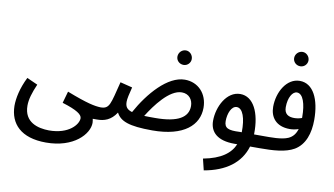

<svg xmlns="http://www.w3.org/2000/svg" viewBox="-89 -932 2383 1370"><g transform="rotate(10 1102.0 -247.5)"><path d="M43 11C45 140 127 230 309 230C511 230 613 115 613 34C613 22 610 12 609 5C617 5 633 5 640 5C681 5 696 -15 696 -42C696 -68 681 -85 649 -85C606 -87 554 -96 402 -155L378 -70C486 -37 523 -10 523 17C523 61 460 141 315 141C236 140 134 115 134 -7C134 -52 149 -102 177 -166L99 -201C58 -119 43 -44 43 11Z M1180 -486C1208 -486 1231 -509 1231 -537C1231 -566 1208 -591 1180 -591C1150 -591 1127 -566 1127 -537C1127 -509 1150 -486 1180 -486ZM1041 13C1271 13 1374 -84 1374 -209C1374 -312 1305 -384 1209 -384C1085 -384 958 -238 877 -91C836 -103 826 -124 826 -158C826 -177 834 -215 847 -264L759 -286C717 -122 716 -85 649 -85L639 5C692 5 740 -10 779 -70C808 -13 871 13 1041 13ZM1203 -291C1256 -291 1284 -251 1284 -206C1284 -125 1213 -78 1046 -78C1016 -78 989 -78 967 -79C1019 -162 1113 -291 1203 -291Z M1453 230C1609 203 1713 127 1749 5H1817C1850 5 1872 -8 1872 -42C1872 -72 1853 -85 1826 -85H1762C1762 -86 1762 -88 1762 -90C1765 -241 1712 -352 1616 -352C1518 -352 1457 -233 1457 -130C1457 -47 1514 5 1634 5H1656C1628 72 1562 124 1433 148ZM1546 -144C1546 -199 1569 -256 1607 -256C1651 -256 1675 -186 1673 -85H1657C1577 -81 1546 -92 1546 -144Z M2002 -621C2030 -621 2053 -644 2053 -672C2053 -700 2030 -725 2002 -725C1972 -725 1949 -700 1949 -672C1949 -644 1972 -621 2002 -621ZM1816 5C1916 5 2005 0 2067 -36C2139 -79 2167 -164 2167 -262C2167 -410 2116 -518 2018 -518C1923 -518 1862 -410 1862 -303C1862 -230 1904 -167 2006 -167C2027 -167 2049 -171 2069 -178C2058 -142 2039 -118 2008 -104C1961 -83 1882 -85 1825 -85ZM1951 -316C1951 -386 1980 -433 2012 -433C2057 -433 2079 -360 2079 -268C2079 -265 2079 -263 2079 -260C2061 -253 2041 -250 2023 -250C1983 -250 1951 -265 1951 -316Z"/></g></svg>

Font: Noto Sans Arabic UI XCn Md
Style: Regular
Weight: 500
Width: 2
Designer: Monotype Design Team, Nadine Chahine and Nizar Qandah
Foundry: Monotype Imaging Inc.
Version: Version 2.010